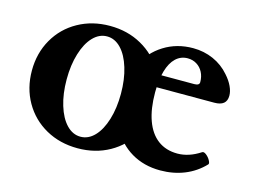

<svg xmlns="http://www.w3.org/2000/svg" viewBox="-68 -537 874 661"><g transform="rotate(15 368.5 -207.0)"><path d="M30.3 -207Q30.3 -269 58.8 -318.8Q87.4 -368.7 137.7 -396.7Q188 -424.8 251 -424.8Q314 -424.8 364 -396.7Q414.1 -368.7 442.4 -319.8V-93.8Q414.1 -44.9 364 -16.8Q314 11.2 251 11.2Q188 11.2 137.7 -16.8Q87.4 -44.9 58.8 -94.7Q30.3 -144.5 30.3 -207ZM347.2 -208.5Q347.2 -259.8 334.7 -300.5Q322.3 -341.3 300.3 -364.3Q278.3 -387.2 250.5 -387.2Q222.7 -387.2 200.7 -364.3Q178.7 -341.3 166.3 -300.5Q153.8 -259.8 153.8 -208.5Q153.8 -157.2 166.3 -116.5Q178.7 -75.7 200.7 -52.7Q222.7 -29.8 250.5 -29.8Q278.3 -29.8 300.3 -52.7Q322.3 -75.7 334.7 -116.5Q347.2 -157.2 347.2 -208.5ZM373 -89.8V-317.4Q397.9 -367.7 443.6 -396.2Q489.3 -424.8 547.4 -424.8Q585.9 -424.8 619.6 -409.9Q653.3 -395 677.2 -367.2Q693.4 -349.1 701.4 -331.5Q709.5 -314 709.5 -298.8Q709.5 -280.3 698.5 -271.2Q687.5 -262.2 665.5 -262.2H424.8V-306.2H582.5Q600.6 -306.2 600.6 -317.9Q600.6 -337.9 592.5 -353.3Q584.5 -368.7 570.3 -377.4Q556.2 -386.2 538.1 -386.2Q513.7 -386.2 495.8 -369.4Q478 -352.5 468.8 -320.6Q459.5 -288.6 459.5 -244.1Q459.5 -185.5 474.4 -144.3Q489.3 -103 518.1 -81.5Q546.9 -60.1 587.9 -60.1Q607.9 -60.1 628.2 -66.7Q648.4 -73.2 669.4 -86.9Q674.8 -90.3 683.8 -83.3Q692.9 -76.2 698.5 -65.9Q704.1 -55.7 700.7 -51.8Q670.9 -20.5 631.3 -4.6Q591.8 11.2 545.4 11.2Q487.3 11.2 442.4 -15.4Q397.5 -42 373 -89.8Z"/></g></svg>

Font: Junicode Two Beta VF
Style: Regular
Weight: 400
Designer: Peter S. Baker
Foundry: Briery Creek Software
Version: Version 1.031 beta; ttfautohint (v1.8.1.43-b0c9)